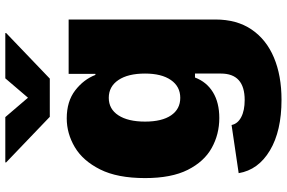

<svg xmlns="http://www.w3.org/2000/svg" viewBox="-190 -622 1028 687"><g transform="rotate(-90 323.5 -278.0)"><path d="M310.5 215.8Q198.7 215.8 129.2 174.3Q59.6 132.8 47.9 62.5L220.2 37.1Q224.6 59.1 248.3 71.5Q272 84 309.6 84Q404.3 84 404.3 -1V-93.8H390.1Q374.5 -52.2 337.4 -29.5Q300.3 -6.8 245.1 -6.8Q187 -6.8 138.2 -33.9Q89.4 -61 59.8 -119.6Q30.3 -178.2 30.3 -272.5Q30.3 -371.6 61.3 -433.3Q92.3 -495.1 141.1 -523.9Q189.9 -552.7 244.1 -552.7Q304.7 -552.7 344 -522.5Q383.3 -492.2 399.4 -450.2H403.3V-545.9H597.7V-20.5Q597.7 56.2 561.8 108.9Q525.9 161.6 461.4 188.7Q397 215.8 310.5 215.8ZM317.4 -146.5Q357.9 -146.5 381.1 -179.9Q404.3 -213.4 404.3 -272.5Q404.3 -333.5 381.1 -367.9Q357.9 -402.3 317.4 -402.3Q277.3 -402.3 254.9 -367.9Q232.4 -333.5 232.4 -272.5Q232.4 -211.9 254.9 -179.2Q277.3 -146.5 317.4 -146.5ZM248.5 -772.5 317.9 -691.4 387.2 -772.5H549.3V-769.5L386.2 -613.3H249.5L86.4 -769.5V-772.5Z"/></g></svg>

Font: Inter Black
Style: Regular
Weight: 900
Designer: Rasmus Andersson
Foundry: rsms
Version: Version 4.000;git-a52131595